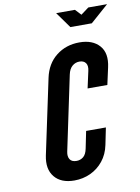

<svg xmlns="http://www.w3.org/2000/svg" viewBox="-100 -992 780 1067"><g transform="rotate(-10 290.0 -459.0)"><path d="M232.5 8Q281 8 323.2 -11.5Q365.5 -31 395.2 -68Q425 -105 435.5 -156.5L455 -252H343.5L324 -156.5Q317.5 -123.5 300.8 -110.2Q284 -97 262.5 -97Q235.5 -97 225 -113.8Q214.5 -130.5 220 -156.5L308.5 -576.5Q315 -607.5 332.8 -622.8Q350.5 -638 373.5 -638Q397.5 -638 408.8 -622.5Q420 -607 413.5 -578.5L392.5 -483H504L525 -578.5Q542.5 -656.5 504.2 -699.8Q466 -743 391.5 -743Q316 -743 260.8 -699.8Q205.5 -656.5 189 -578.5L99.5 -156.5Q84 -81.5 120.5 -36.8Q157 8 232.5 8ZM357.5 -835.5H478.5L580.5 -925.5H474.5L430 -892.5L399 -925.5H293Z"/></g></svg>

Font: League Gothic SemiExpanded Italic
Style: Regular
Weight: 400
Width: 6
Designer: The League of Moveable Type
Version: Version 1.600; ttfautohint (v1.8.3)